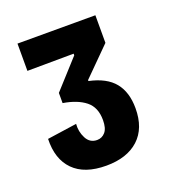

<svg xmlns="http://www.w3.org/2000/svg" viewBox="-87 -743 490 549"><g transform="rotate(-20 158.0 -468.5)"><path d="M146 -261Q80 -261 46.5 -295Q13 -329 15 -390L105 -403Q103 -380 113.5 -359.5Q124 -339 146 -339Q161 -339 171 -350.5Q181 -362 181 -387Q181 -426 156.5 -445.5Q132 -465 89 -472V-503L167 -589V-594L26 -593V-676H263V-592L180 -509V-506Q232 -495 256 -465.5Q280 -436 280 -387Q280 -326 244.5 -293.5Q209 -261 146 -261Z"/></g></svg>

Font: Bricolage Grotesque 12pt Condensed SemiBold
Style: Regular
Weight: 600
Width: 3
Designer: Mathieu Triay
Foundry: Atelier Triay
Version: Version 1.001; ttfautohint (v1.8.4.7-5d5b);gftools[0.9.33.de